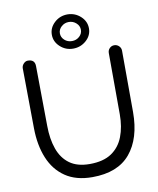

<svg xmlns="http://www.w3.org/2000/svg" viewBox="-96 -957 859 1045"><g transform="rotate(-10 333.5 -435.0)"><path d="M349.1 -882.8Q390.6 -882.3 420.9 -854.5Q451.2 -826.7 451.2 -787.6Q451.2 -748.5 420.4 -721.2Q389.6 -693.8 348.1 -693.8Q306.6 -693.8 276.4 -721.7Q246.1 -749.5 246.1 -788.1Q246.1 -826.7 276.4 -854.7Q306.6 -882.8 349.1 -882.8ZM406.7 -788.1Q406.7 -809.6 389.4 -825.2Q372.1 -840.8 348.6 -840.8Q325.2 -840.8 307.9 -825.2Q290.5 -809.6 290.5 -788.1Q290.5 -766.1 307.6 -750.7Q324.7 -735.4 348.6 -735.4Q372.6 -735.4 389.6 -750.7Q406.7 -766.1 406.7 -788.1ZM58.6 -635.7Q58.6 -649.9 69.1 -661.1Q79.6 -672.4 92.8 -672.4Q131.3 -672.4 131.8 -635.7L135.3 -304.2Q135.7 -231.4 155.3 -176.3Q174.8 -121.1 217 -90.3Q259.3 -59.6 327.6 -59.6Q403.3 -59.6 448.7 -90.3Q494.1 -121.1 514.6 -174.8Q535.2 -228.5 535.2 -296.9L534.2 -636.2V-636.7Q534.2 -651.9 544.7 -662.6Q555.2 -673.3 570.3 -673.3Q585.4 -673.3 596.4 -662.6Q607.4 -651.9 607.4 -636.7V-636.2L608.4 -297.4Q608.4 -151.9 539.3 -69.3Q470.2 13.2 329.6 13.2Q239.7 13.2 180.7 -27.1Q121.6 -67.4 92.3 -138.9Q63 -210.4 62 -303.7L58.6 -635.3Z"/></g></svg>

Font: Manjari
Style: Regular
Weight: 400
Designer: Santhosh Thottingal <santhosh.thottingal@gmail.com>
Foundry: SMC
Version: Version 2.000